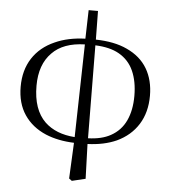

<svg xmlns="http://www.w3.org/2000/svg" viewBox="-59 -734 887 1003"><g transform="rotate(5 384.5 -233.0)"><path d="M340 204 349 16Q265 13 200 -14Q127 -45 86.5 -105Q46 -165 46 -252Q46 -339 86.5 -401.5Q127 -464 202 -497Q270 -528 361 -531L365 -681H414L416 -531Q514 -529 580 -498Q652 -465 687.5 -405Q723 -345 723 -263Q723 -176 683.5 -113Q644 -50 571 -16Q506 13 420 16L426 198L355 215ZM350 -14 361 -501Q248 -498 190 -438Q128 -376 128 -264Q128 -139 193 -76Q251 -21 350 -14ZM416 -501 420 -14Q491 -16 538 -42Q591 -71 616.5 -125.5Q642 -180 642 -255Q642 -331 617.5 -386Q593 -441 540 -471Q492 -498 416 -501Z"/></g></svg>

Font: Early Summer Mincho
Style: Regular
Weight: 400
Designer: GuiWonder
Version: Version 1.002